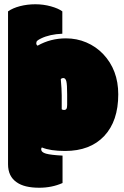

<svg xmlns="http://www.w3.org/2000/svg" viewBox="-20 -716 590 910"><path d="M178.7 -17.1Q218.3 -0.5 288.6 -0.5Q407.2 -0.5 473.9 -71.3Q540.5 -142.1 540.5 -269Q540.5 -384.3 468.8 -460Q434.6 -495.6 389.2 -514.9Q343.8 -534.2 292.5 -534.2Q219.2 -534.2 158.2 -499.5Q151.9 -503.4 151.9 -511Q151.9 -518.6 157 -523.2Q162.1 -527.8 174.3 -533.7Q215.3 -553.7 275.4 -556.2V-662.1Q257.3 -675.8 221.7 -685.8Q186 -695.8 147.7 -695.8Q109.4 -695.8 74.7 -686.8Q40 -677.7 18.1 -662.1V62.5Q18.1 120.1 59.1 147.9Q95.2 173.8 166 173.8Q226.1 173.8 276.4 151.4V21.5Q220.7 18.6 198 12.2Q175.3 5.9 175.3 -8.8Q175.3 -15.1 178.7 -17.1ZM272.5 -263.7Q272.5 -293 268.1 -341.3Q272.9 -346.2 279.8 -346.2Q290.5 -346.2 294.4 -330.8Q298.3 -315.4 298.3 -268.6V-218.8Q298.3 -205.6 294.9 -200.2Q291.5 -194.8 283.7 -194.8Q275.9 -194.8 272.5 -198.2Z"/></svg>

Font: Friends & Family
Style: Regular
Weight: 400
Designer: Sarang Kulkarni, Maithili Shingre, Noopur Datye
Foundry: Ek Type
Version: Version 1.000;hotconv 1.0.117;makeotfexe 2.5.65602